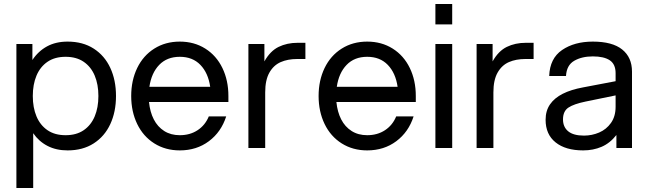

<svg xmlns="http://www.w3.org/2000/svg" viewBox="-20 -740 3228 960"><path d="M560 -260Q560 -181 531.5 -119.5Q503 -58 448.5 -23Q394 12 318 12Q261 12 217.5 -10.5Q174 -33 146 -74V200H62V-520H142V-440Q171 -484 215 -508Q259 -532 318 -532Q394 -532 448.5 -497Q503 -462 531.5 -400.5Q560 -339 560 -260ZM144 -260Q144 -202 162.5 -158Q181 -114 217.5 -89Q254 -64 308 -64Q362 -64 398.5 -89Q435 -114 453.5 -158Q472 -202 472 -260Q472 -318 453.5 -362Q435 -406 398.5 -431Q362 -456 308 -456Q254 -456 217.5 -431Q181 -406 162.5 -362Q144 -318 144 -260Z M636 -260Q636 -338 666 -400Q696 -462 751.5 -497Q807 -532 879 -532Q951 -532 1006.5 -497Q1062 -462 1092 -400Q1122 -338 1122 -260V-230H725Q730 -180 749 -143Q768 -106 801 -85Q834 -64 879 -64Q930 -64 968 -89Q1006 -114 1024 -158H1111Q1086 -80 1024.5 -34Q963 12 879 12Q807 12 751.5 -23Q696 -58 666 -120Q636 -182 636 -260ZM879 -456Q815 -456 776 -415.5Q737 -375 727 -306H1031Q1021 -375 982 -415.5Q943 -456 879 -456Z M1222 -520H1302V-433Q1331 -485 1373 -505.5Q1415 -526 1468 -526H1507V-445H1466Q1419 -445 1383.5 -429.5Q1348 -414 1327 -377Q1306 -340 1306 -278V0H1222Z M1573 -260Q1573 -338 1603 -400Q1633 -462 1688.5 -497Q1744 -532 1816 -532Q1888 -532 1943.5 -497Q1999 -462 2029 -400Q2059 -338 2059 -260V-230H1662Q1667 -180 1686 -143Q1705 -106 1738 -85Q1771 -64 1816 -64Q1867 -64 1905 -89Q1943 -114 1961 -158H2048Q2023 -80 1961.5 -34Q1900 12 1816 12Q1744 12 1688.5 -23Q1633 -58 1603 -120Q1573 -182 1573 -260ZM1816 -456Q1752 -456 1713 -415.5Q1674 -375 1664 -306H1968Q1958 -375 1919 -415.5Q1880 -456 1816 -456Z M2157 -520H2241V0H2157ZM2157 -720H2241V-618H2157Z M2363 -520H2443V-433Q2472 -485 2514 -505.5Q2556 -526 2609 -526H2648V-445H2607Q2560 -445 2524.5 -429.5Q2489 -414 2468 -377Q2447 -340 2447 -278V0H2363Z M2708 -141Q2708 -186 2730 -218Q2752 -250 2793.5 -271Q2835 -292 2895 -303L3058 -334V-374Q3058 -419 3029 -438.5Q3000 -458 2944 -458Q2889 -458 2851 -436Q2813 -414 2810 -360H2726Q2729 -448 2790.5 -490Q2852 -532 2944 -532Q3042 -532 3091 -492.5Q3140 -453 3140 -382V0H3062V-65Q3030 -24 2988 -6Q2946 12 2896 12Q2808 12 2758 -28Q2708 -68 2708 -141ZM3058 -206V-263L2907 -232Q2849 -220 2822 -202Q2795 -184 2795 -143Q2795 -105 2821 -83.5Q2847 -62 2900 -62Q2940 -62 2976 -77.5Q3012 -93 3035 -125.5Q3058 -158 3058 -206Z"/></svg>

Font: Aspekta Variable
Style: Regular
Weight: 400
Designer: Ivo Dolenc
Version: Version 2.100